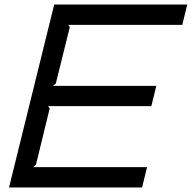

<svg xmlns="http://www.w3.org/2000/svg" viewBox="-20 -830 849 850"><path d="M609 0H20L220 -810H809L787 -720H282L289 -710L227 -460L215 -450H672L650 -360H193L200 -350L139 -100L126 -90H631Z"/></svg>

Font: TypoPRO Sinkin Sans
Style: 400 Italic
Weight: 400
Italic angle: -112°
Designer: Keith Bates
Foundry: K-Type
Version: Sinkin Sans (version 1.0)  by Keith Bates   •   © 2014   www